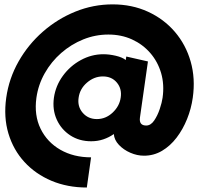

<svg xmlns="http://www.w3.org/2000/svg" viewBox="-20 -722 973 878"><path d="M377 135.5Q288.5 135.5 215.5 104.8Q142.5 74 91.8 18.8Q41 -36.5 18.5 -111.5Q-4 -186.5 8.5 -275Q21 -363.5 65 -441Q109 -518.5 175.8 -577Q242.5 -635.5 324.5 -668.8Q406.5 -702 495 -702Q583.5 -702 656.5 -668.5Q729.5 -635 779.8 -576.2Q830 -517.5 852 -440.2Q874 -363 861.5 -275Q854.5 -225 835.5 -177.8Q816.5 -130.5 787.5 -92.5Q758.5 -54.5 720.8 -32.2Q683 -10 638.5 -10Q607 -10 576 -23.5Q545 -37 523.8 -59.5Q502.5 -82 500.5 -109Q478.5 -93.5 452.5 -84.8Q426.5 -76 397 -76Q342.5 -76 301.2 -103Q260 -130 239.5 -175.2Q219 -220.5 226.5 -275Q234.5 -330 267.5 -375.2Q300.5 -420.5 349.5 -447.2Q398.5 -474 453 -474Q479.5 -474 509.5 -467Q539.5 -460 555 -447.5L557.5 -463.5L656.5 -441L620 -184.5Q615 -148 648.5 -148Q669.5 -148 685 -170.8Q700.5 -193.5 710.5 -223.5Q720.5 -253.5 723.5 -275Q732 -335.5 716.8 -387.8Q701.5 -440 667 -479.8Q632.5 -519.5 583.5 -541.8Q534.5 -564 475.5 -564Q416 -564 360.8 -541.8Q305.5 -519.5 260 -479.8Q214.5 -440 184.8 -387.5Q155 -335 146.5 -275Q135.5 -195 165.5 -133.5Q195.5 -72 256 -37.2Q316.5 -2.5 396.5 -2.5ZM423 -177.5Q463.5 -177.5 495 -207Q526.5 -236.5 532 -276Q538 -316 514.5 -344.2Q491 -372.5 450.5 -372.5Q410.5 -372.5 377.8 -344.2Q345 -316 339.5 -275Q333.5 -235 358.2 -206.2Q383 -177.5 423 -177.5Z"/></svg>

Font: Urbanist ExtraBold
Style: Italic
Weight: 800
Italic angle: -8°
Designer: Corey Hu
Foundry: Corey Hu
Version: Version 1.321; ttfautohint (v1.8.4.7-5d5b)